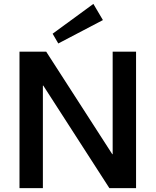

<svg xmlns="http://www.w3.org/2000/svg" viewBox="-20 -965 798 985"><path d="M678 -700V0H541L202 -526H200V0H80V-700H217L556 -174H558V-700ZM508 -862 279 -742 250 -792 459 -945Z"/></svg>

Font: Pathway Extreme 72pt SemiBold
Style: Regular
Weight: 600
Designer: Eduardo Rodriguez Tunni
Foundry: Eduardo Rodriguez Tunni
Version: Version 1.001;gftools[0.9.26]